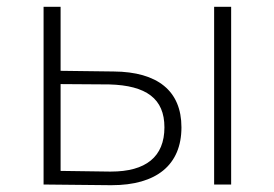

<svg xmlns="http://www.w3.org/2000/svg" viewBox="-20 -542 806 564"><path d="M303 2C305 2 306 2 308 2C439 2 513 -57 513 -168C513 -275 443 -331 314 -332L158 -334V-522H108V0ZM158 -295 301 -294C410 -291 463 -252 463 -168C463 -81 408 -38 306 -38C304 -38 303 -38 301 -38L158 -40ZM609 0H659V-522H609Z"/></svg>

Font: Montserrat Light
Style: Regular
Weight: 300
Designer: Julieta Ulanovsky
Foundry: Julieta Ulanovsky
Version: Version 7.200